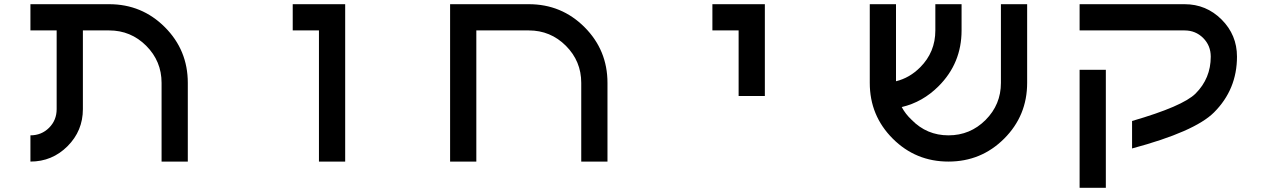

<svg xmlns="http://www.w3.org/2000/svg" viewBox="-20 -770 6040 915"><path d="M375 -250Q375 -146.5 301.8 -73.2Q228.5 0 125 0V-125Q177.7 -125 213.9 -161.1Q250 -197.3 250 -250V-625H125V-750H500Q656.2 -750 765.6 -640.6Q875 -531.2 875 -375V0H750V-375Q750 -478.5 676.8 -551.8Q603.5 -625 500 -625H375Z M1500 -625H1375V-750H1625V0H1500Z M2250 -625V0H2125V-750H2500Q2656.2 -750 2765.6 -640.6Q2875 -531.2 2875 -375V0H2750V-375Q2750 -478.5 2676.8 -551.8Q2603.5 -625 2500 -625Z M3625 -312.5H3500V-625H3375V-750H3625Z M4250 -382.8Q4314.5 -398.4 4365.2 -449.2Q4437.5 -521.5 4437.5 -625V-750H4562.5V-625Q4562.5 -468.8 4453.1 -359.4Q4377 -283.2 4277.3 -259.8Q4294.9 -226.6 4324.2 -199.2Q4396.5 -125 4500 -125Q4603.5 -125 4676.8 -198.2Q4750 -271.5 4750 -375V-750H4875V-375Q4875 -218.8 4765.6 -109.4Q4656.2 0 4500 0Q4343.8 0 4234.4 -109.4Q4125 -218.8 4125 -375V-750H4250Z M5875 -500Q5875 -343.8 5765.6 -234.4Q5673.8 -142.6 5375 -62.5V-193.4Q5617.2 -263.7 5677.7 -324.2Q5750 -396.5 5750 -500Q5750 -552.7 5713.9 -588.9Q5677.7 -625 5625 -625H5125V-750H5625Q5728.5 -750 5801.8 -676.8Q5875 -603.5 5875 -500ZM5250 125H5125V-437.5H5250Z"/></svg>

Font: Xanmono
Style: Regular
Weight: 400
Designer: GGBotNet
Foundry: GGBotNet
Version: 1.00